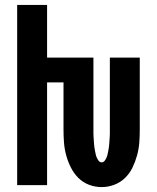

<svg xmlns="http://www.w3.org/2000/svg" viewBox="-20 -755 640 783"><path d="M395 8Q368 8 343 -1.5Q318 -11 299.5 -29.5Q281 -48 269 -72Q257 -96 250 -121.5Q243 -147 241 -173Q239 -199 239 -226V-419H172V0H50V-735H172V-520H361V-226Q361 -219 361 -211.5Q361 -204 361.5 -197Q362 -190 362.5 -182.5Q363 -175 363.5 -168Q364 -161 365 -154Q366 -147 367.5 -139.5Q369 -132 370.5 -125Q372 -118 375 -111.5Q378 -105 382.5 -99Q387 -93 395 -93Q402 -93 406.5 -99Q411 -105 414 -111.5Q417 -118 418.5 -125Q420 -132 421.5 -139.5Q423 -147 424 -154Q425 -161 425.5 -168Q426 -175 426.5 -182.5Q427 -190 427.5 -197Q428 -204 428 -211.5Q428 -219 428 -226V-520H550V-226Q550 -199 548 -173Q546 -147 539 -121.5Q532 -96 520.5 -72Q509 -48 490 -29.5Q471 -11 446 -1.5Q421 8 395 8Z"/></svg>

Font: Iosevka Heavy Extended
Style: Regular
Weight: 900
Width: 7
Monospace: yes
Designer: Belleve Invis
Foundry: Belleve Invis
Version: Version 32.5.0; ttfautohint (v1.8.4)